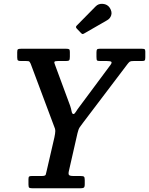

<svg xmlns="http://www.w3.org/2000/svg" viewBox="-20 -1012 801 1032"><path d="M133 -20V-48Q133 -60 136.5 -63Q140 -66 151 -66H205Q224 -66 226 -73.8Q228 -81.5 231.5 -96.5L272.5 -274Q277 -295 277.2 -307.2Q277.5 -319.5 269.5 -336.5L145 -669Q140.5 -678.5 137.5 -681.2Q134.5 -684 120.5 -684H93.5Q81 -684 76.8 -687Q72.5 -690 72.5 -704V-732Q72.5 -745 77 -747.5Q81.5 -750 94.5 -750H335.5Q347.5 -750 351.5 -747.2Q355.5 -744.5 355.5 -733V-707.5Q355.5 -692.5 352 -688.2Q348.5 -684 334 -684H291Q275 -684 272.8 -679.8Q270.5 -675.5 275.5 -664L357 -443.5Q362 -429 364.8 -414Q367.5 -399 375 -399Q380.5 -399 388 -411.2Q395.5 -423.5 405.5 -436.5L573.5 -662.5Q583 -675.5 578.2 -679.8Q573.5 -684 553.5 -684H520Q504.5 -684 501.5 -687.5Q498.5 -691 498.5 -707.5V-730Q498.5 -742 501.5 -746Q504.5 -750 516 -750H741.5Q751.5 -750 756.2 -748Q761 -746 761 -735.5V-703.5Q761 -691 757.8 -687.5Q754.5 -684 742.5 -684H698Q683 -684 678 -680.8Q673 -677.5 666 -668.5L428 -354.5Q417 -340 409.2 -329Q401.5 -318 396.5 -296L350.5 -94Q346.5 -78 350.5 -72Q354.5 -66 375.5 -66H411.5Q427 -66 431.2 -62.5Q435.5 -59 435.5 -44V-22Q435.5 -6.5 430.2 -3.2Q425 0 411 0H156.5Q142 0 137.5 -2.8Q133 -5.5 133 -20ZM570 -970Q583.5 -948.5 577.8 -930.2Q572 -912 555.5 -903L434 -833Q427.5 -829 424 -829Q420.5 -829 415 -835L392.5 -858.5Q384.5 -867 392.5 -874.5L493.5 -977Q509 -993.5 533.2 -991.2Q557.5 -989 570 -970Z"/></svg>

Font: Besley* Narrow Medium
Style: Italic
Weight: 500
Width: 4
Italic angle: -13°
Designer: Owen Earl
Foundry: indestructible type*
Version: Version 3.000; ttfautohint (v1.8.3)